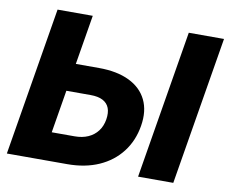

<svg xmlns="http://www.w3.org/2000/svg" viewBox="-79 -828 1106 928"><g transform="rotate(10 474.0 -364.0)"><path d="M198.7 -484.4H377Q465.8 -484.4 525.9 -455.3Q585.9 -426.3 612.1 -372.3Q638.2 -318.4 626 -244.6Q613.8 -169.9 571.3 -114.7Q528.8 -59.6 461.7 -29.8Q394.5 0 306.6 0H10.3L130.9 -727.5H303.7L206.1 -138.7H318.4Q356 -138.7 384.5 -151.4Q413.1 -164.1 431.4 -188.2Q449.7 -212.4 455.1 -246.1Q460.4 -278.8 451.7 -301.8Q442.9 -324.7 419.9 -336.7Q397 -348.6 359.9 -348.6H176.3ZM947.8 -727.5 827.1 0H654.3L774.9 -727.5Z"/></g></svg>

Font: Inter 17pt ExtraBold
Style: Italic
Weight: 800
Italic angle: -9.3988°
Version: Version 4.001;git-66647c0bb